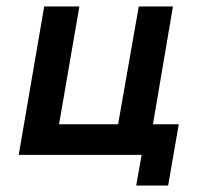

<svg xmlns="http://www.w3.org/2000/svg" viewBox="-20 -480 610 595"><path d="M454 -95H534L501 95H402L419 0H38L117 -460H226L163 -95H346L410 -460H516Z"/></svg>

Font: Jost* Medium
Style: Italic
Weight: 500
Italic angle: -10°
Version: Version 3.7